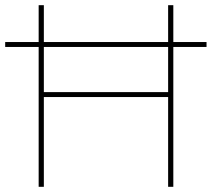

<svg xmlns="http://www.w3.org/2000/svg" viewBox="-34 -720 816 740"><path d="M115 0H135V-346H614V0H634V-539H762V-558H634V-700H614V-558H135V-700H115V-558H-14V-539H115ZM135 -365V-539H614V-365Z"/></svg>

Font: Chess Sans Thin
Style: Regular
Weight: 100
Designer: Wolf Bōese
Foundry: Wolf Bōese
Version: Version 7.223;Glyphs 3.3 (3306)